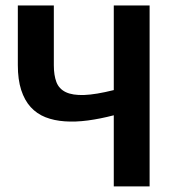

<svg xmlns="http://www.w3.org/2000/svg" viewBox="-20 -668 609 688"><path d="M516.1 0H387.7V-254.9Q338.9 -242.2 294.7 -236.3Q250.5 -230.5 212.2 -233.2Q173.8 -235.8 142.8 -248Q111.8 -260.3 89.8 -284.4Q67.9 -308.6 55.9 -345.7Q43.9 -382.8 43.9 -434.6V-648.4H172.9V-434.1Q172.9 -398.4 182.1 -374Q191.4 -349.6 215.6 -337.9Q239.7 -326.2 281.5 -327.6Q323.2 -329.1 387.7 -345.2V-648.4H516.1Z"/></svg>

Font: Carlito
Style: Bold
Weight: 700
Designer: Lukasz Dziedzic
Foundry: tyPoland Lukasz Dziedzic
Version: Version 1.104